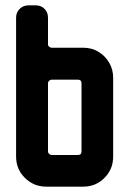

<svg xmlns="http://www.w3.org/2000/svg" viewBox="-20 -696 483 716"><path d="M402 -112Q402 -65 369.5 -32.5Q337 0 291 0H152Q106 0 73 -32.5Q40 -65 40 -112V-630Q40 -650 53.5 -663Q67 -676 86 -676H114Q133 -676 146 -663Q159 -650 159 -630V-530Q159 -525 163.5 -521.5Q168 -518 173 -518H291Q322 -518 347 -503Q372 -488 387 -462.5Q402 -437 402 -406ZM284 -131V-385Q284 -399 270 -399H173Q168 -399 163.5 -395Q159 -391 159 -385V-131Q159 -126 163.5 -122Q168 -118 173 -118H270Q284 -118 284 -131Z"/></svg>

Font: Monomaniac One
Style: Regular
Weight: 400
Version: Version 1.000; ttfautohint (v1.8.3)